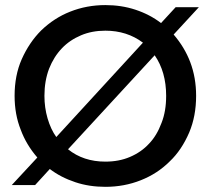

<svg xmlns="http://www.w3.org/2000/svg" viewBox="-20 -724 824 751"><path d="M747.1 -349.1Q747.1 -270 720.2 -206.1Q690.4 -136.7 644 -92.8Q596.2 -44.9 530.8 -19Q465.8 6.8 392.1 6.8Q328.6 6.8 274.9 -11.2Q217.3 -30.3 174.8 -63L117.2 0H25.9L126 -107.9Q82.5 -158.2 61 -216.8Q37.1 -276.4 37.1 -349.1Q37.1 -429.2 64.9 -492.2Q94.2 -558.1 141.1 -605Q191.9 -653.8 253.9 -678.2Q318.8 -704.1 392.1 -704.1Q455.1 -704.1 509.8 -686Q565.9 -667.5 609.9 -633.8L667 -695.8H757.8L659.2 -588.9Q702.1 -539.1 724.1 -481Q747.1 -420.4 747.1 -349.1ZM153.8 -349.1Q153.8 -303.2 166 -261.2Q178.7 -217.8 200.2 -188L539.1 -557.1Q476.6 -604 392.1 -604Q339.4 -604 296.9 -585.9Q252.9 -567.4 222.2 -535.2Q190.4 -502 171.9 -455.1Q153.8 -407.2 153.8 -349.1ZM246.1 -140.1Q306.2 -91.8 392.1 -91.8Q445.3 -91.8 487.8 -109.9Q532.7 -128.9 563 -162.1Q593.3 -193.4 611.8 -243.2Q629.9 -288.6 629.9 -349.1Q629.9 -442.9 585 -507.8Z"/></svg>

Font: PoppinsZ Medium
Style: Regular
Weight: 500
Designer: Ninad Kale (Devanagari), Jonny Pinhorn (Latin)
Foundry: Indian Type Foundry
Version: Version 3.002;FEAKit 1.0